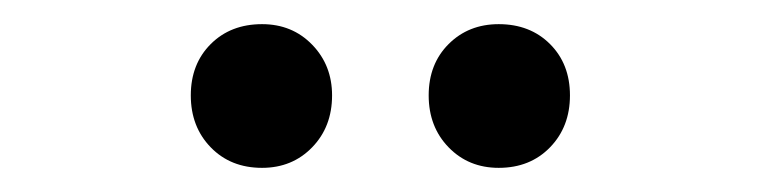

<svg xmlns="http://www.w3.org/2000/svg" viewBox="-20 -722 630 159"><path d="M335 -643Q335 -669 351.5 -685.5Q368 -702 393 -702Q419 -702 435.5 -685.5Q452 -669 452 -643Q452 -617 435.5 -600Q419 -583 393 -583Q368 -583 351.5 -600Q335 -617 335 -643ZM197 -702Q222 -702 238.5 -685Q255 -668 255 -643Q255 -617 238.5 -600Q222 -583 197 -583Q171 -583 154.5 -600Q138 -617 138 -643Q138 -669 154.5 -685.5Q171 -702 197 -702Z"/></svg>

Font: Nyght Serif
Style: Regular
Weight: 400
Designer: Maksym Kobuzan
Version: Version 0.410;July 4, 2025;FontCreator 15.0.0.2958 64-bit